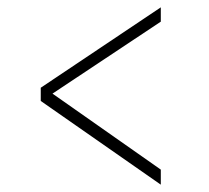

<svg xmlns="http://www.w3.org/2000/svg" viewBox="-20 -559 570 523"><path d="M418 -500 123 -304 418 -97V-56L91 -284V-320L418 -539Z"/></svg>

Font: TypoPRO Titillium Title
Style: Regular
Weight: 250
Designer: Campivisivi
Foundry: Accademia di Belle Arti di Urbino and students of MA course of Visual design
Version: 1.000